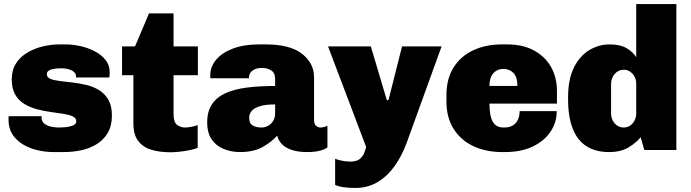

<svg xmlns="http://www.w3.org/2000/svg" viewBox="-20 -740 3406 947"><path d="M243 10Q203 10 163.5 0.5Q124 -9 92 -28.5Q60 -48 41 -78Q22 -108 22 -149Q22 -154 22 -158Q22 -162 23 -167H186Q185 -165 185 -163.5Q185 -162 185 -160Q185 -141 199 -130Q213 -119 233 -115Q253 -111 271 -111Q281 -111 301 -112.5Q321 -114 338.5 -120.5Q356 -127 356 -142Q356 -158 339 -166Q322 -174 293.5 -178.5Q265 -183 231 -187.5Q197 -192 163 -201Q129 -210 100.5 -227Q72 -244 55 -273.5Q38 -303 38 -349Q38 -395 59.5 -428Q81 -461 116.5 -481.5Q152 -502 193 -511.5Q234 -521 273 -521H304Q337 -521 374.5 -513Q412 -505 445.5 -488Q479 -471 500 -445Q521 -419 521 -384Q521 -377 520.5 -370Q520 -363 519 -358H355V-363Q355 -374 348 -382Q341 -390 330 -394.5Q319 -399 307 -401Q295 -403 285 -403Q278 -403 265.5 -402.5Q253 -402 240.5 -399.5Q228 -397 219.5 -391Q211 -385 211 -374Q211 -358 228.5 -351Q246 -344 274.5 -340.5Q303 -337 337.5 -333Q372 -329 406 -321Q440 -313 468.5 -295.5Q497 -278 514.5 -248Q532 -218 532 -170Q532 -119 511.5 -84.5Q491 -50 457 -29Q423 -8 381 1Q339 10 295 10Z M821 11Q767 11 726 -1.5Q685 -14 661.5 -45Q638 -76 638 -130V-369H582V-511H646L715 -674H836V-511H956V-369H836V-180Q836 -136 854 -123.5Q872 -111 893 -111Q904 -111 923.5 -114.5Q943 -118 955 -123V-11Q939 -4 913.5 1Q888 6 863 8.5Q838 11 821 11Z M1163 10Q1122 10 1085 -4.5Q1048 -19 1025 -51Q1002 -83 1002 -137Q1002 -190 1025 -225Q1048 -260 1091.5 -280Q1135 -300 1197 -308Q1259 -316 1337 -316V-351Q1337 -380 1318 -392.5Q1299 -405 1272 -405Q1243 -405 1225.5 -392Q1208 -379 1208 -358V-354H1018Q1017 -356 1017 -360Q1017 -364 1017 -368Q1017 -411 1046 -445.5Q1075 -480 1129 -500.5Q1183 -521 1257 -521H1290Q1411 -521 1470 -474.5Q1529 -428 1529 -359V-148Q1529 -128 1539 -119.5Q1549 -111 1560 -111Q1569 -111 1578 -113.5Q1587 -116 1595 -120V-13Q1582 -3 1557.5 3.5Q1533 10 1494 10Q1450 10 1419 -0.5Q1388 -11 1370.5 -29Q1353 -47 1347 -71Q1321 -41 1276.5 -15.5Q1232 10 1163 10ZM1269 -111Q1287 -111 1302.5 -119.5Q1318 -128 1327.5 -144Q1337 -160 1337 -181V-225Q1291 -225 1263 -216.5Q1235 -208 1222 -193.5Q1209 -179 1209 -159Q1209 -130 1227.5 -120.5Q1246 -111 1269 -111Z M1732 187Q1700 187 1675 183.5Q1650 180 1633 172V43Q1644 48 1665.5 52.5Q1687 57 1708 57Q1739 57 1754.5 44Q1770 31 1776.5 14Q1783 -3 1786 -15L1598 -511H1809L1888 -246H1896L1963 -511H2158L1986 -36Q1963 27 1927.5 77.5Q1892 128 1843.5 157.5Q1795 187 1732 187Z M2456 10Q2377 10 2315 -19Q2253 -48 2217.5 -104Q2182 -160 2182 -240V-271Q2182 -351 2217 -407Q2252 -463 2314 -492Q2376 -521 2455 -521H2480Q2559 -521 2614 -491Q2669 -461 2698 -409.5Q2727 -358 2727 -291V-229H2394Q2394 -197 2399.5 -170Q2405 -143 2420 -127Q2435 -111 2465 -111Q2492 -111 2509 -121Q2526 -131 2534.5 -149.5Q2543 -168 2543 -192H2726Q2726 -136 2695 -90Q2664 -44 2607 -17Q2550 10 2471 10ZM2394 -316H2532Q2532 -360 2512.5 -380Q2493 -400 2463 -400Q2432 -400 2413 -378.5Q2394 -357 2394 -316Z M2984 10Q2918 10 2873 -18.5Q2828 -47 2805 -105Q2782 -163 2782 -250V-261Q2782 -349 2810.5 -406.5Q2839 -464 2886 -492.5Q2933 -521 2986 -521Q3039 -521 3070.5 -502.5Q3102 -484 3118 -458V-720H3316V0H3158L3140 -63Q3119 -37 3081 -13.5Q3043 10 2984 10ZM3056 -111Q3074 -111 3088 -120.5Q3102 -130 3110 -146Q3118 -162 3118 -181V-326Q3118 -346 3110 -361.5Q3102 -377 3088 -386.5Q3074 -396 3056 -396Q3030 -396 3012 -375.5Q2994 -355 2994 -326V-181Q2994 -162 3002 -146Q3010 -130 3024.5 -120.5Q3039 -111 3056 -111Z"/></svg>

Font: Chivo Medium Black
Style: Regular
Weight: 900
Version: Version 2.002